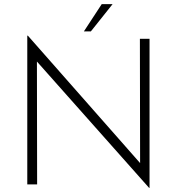

<svg xmlns="http://www.w3.org/2000/svg" viewBox="-20 -899 862 936"><path d="M529 -879H476L389 -746H423ZM662 -710 663 -104 116 -725H113V0H161L160 -599L707 17H709V-710Z"/></svg>

Font: Sulaf Light
Style: Regular
Weight: 300
Designer: Bandar Raffah (Arabic) and Santiago Orozco (Latin)
Foundry: Caramella and Typemade
Version: Version 1.005;PS 001.005;hotconv 1.0.88;makeotf.lib2.5.64775